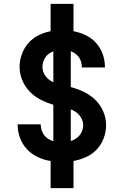

<svg xmlns="http://www.w3.org/2000/svg" viewBox="-20 -863 640 990"><path d="M241 107V-33Q207 -38 175 -53Q143 -68 119.5 -93Q96 -118 83.5 -151Q71 -184 71 -219Q71 -220 71 -220.5Q71 -221 71 -222H190Q190 -222 190 -221.5Q190 -221 190 -221Q190 -206 194.5 -192Q199 -178 207.5 -166.5Q216 -155 228.5 -147Q241 -139 255 -135V-323Q221 -333 189.5 -349Q158 -365 133.5 -390.5Q109 -416 95 -449Q81 -482 81 -518Q81 -551 92.5 -583Q104 -615 125.5 -640Q147 -665 177.5 -680.5Q208 -696 241 -702V-843H359V-702Q392 -696 423 -681Q454 -666 476 -641Q498 -616 509.5 -584Q521 -552 521 -518Q521 -517 521 -516Q521 -515 521 -515H402Q402 -515 402 -515.5Q402 -516 402 -516Q402 -530 398.5 -543Q395 -556 387.5 -567Q380 -578 369 -586Q358 -594 345 -599V-414Q380 -405 413 -389Q446 -373 472 -347.5Q498 -322 512.5 -288Q527 -254 527 -218Q527 -184 515 -151Q503 -118 479.5 -93Q456 -68 424.5 -53.5Q393 -39 359 -33V107ZM255 -439V-598Q243 -594 232 -586Q221 -578 214 -567.5Q207 -557 203 -544Q199 -531 199 -518Q199 -505 203 -493Q207 -481 215 -470.5Q223 -460 233 -452Q243 -444 255 -439ZM345 -136Q358 -140 370 -147.5Q382 -155 390.5 -165.5Q399 -176 404 -189.5Q409 -203 409 -217Q409 -231 404 -244Q399 -257 390 -268Q381 -279 369.5 -286.5Q358 -294 345 -299Z"/></svg>

Font: Iosevka Custom Extended
Style: Bold
Weight: 700
Width: 7
Monospace: yes
Designer: Belleve Invis
Foundry: Belleve Invis
Version: Version 11.2.4; ttfautohint (v1.8.4)